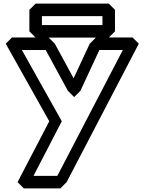

<svg xmlns="http://www.w3.org/2000/svg" viewBox="-20 -757 807 1072"><path d="M214 -667H552V-617H214ZM179 -737 144 -702V-582L179 -547H587L622 -582V-702L587 -737ZM535 -478H666L300 225H167L325 -80L102 -478H235L359 -250L394 -215L429 -250ZM516 -548 481 -513 391 -320 286 -513 251 -548H47L12 -513L255 -80L78 260L113 295H317L352 260L755 -513L720 -548Z"/></svg>

Font: Hussar Press
Style: Bold
Weight: 700
Foundry: Cannot Into Space Fonts
Version: Version 1.43